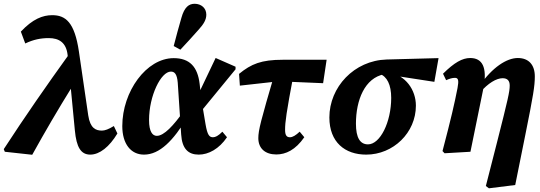

<svg xmlns="http://www.w3.org/2000/svg" viewBox="-37 -807 2870 1021"><path d="M-11.4 0 134.4 16C203.1 -108 272.5 -226.6 345.7 -344.6L329.5 -517.5C211.4 -353.5 95.7 -187.2 -17 -13.9L-11.4 0ZM443.1 15.2C492.6 15.2 544.8 -26.3 587.3 -97.2L568.4 -136.8C540.2 -119.6 520.7 -112.5 504.9 -112.5C472.2 -112.5 442.4 -125.3 432.2 -193.5L382.6 -533.2C359.7 -689.1 311.6 -726.3 240.6 -726.3C190.4 -726.3 136.8 -706.1 73.9 -638.8L97.3 -575.8C140.5 -596.7 180.1 -604.4 222.2 -604.4C276.4 -604.4 315.5 -581.1 322.6 -514L361.1 -113.5C369.5 -24.1 393 15.2 443.1 15.2Z M728.7 15.2C812.4 15.2 885.1 -59.7 960 -184.4L941.2 -217.8C885.9 -139.1 835 -84.6 796.9 -84.6C774.3 -84.6 755.6 -106.2 755.6 -168.2C755.6 -297.8 818.9 -426.3 871.7 -426.3C891.8 -426.3 904.3 -413 908.2 -367.5L926.4 -91.9C931.2 -15.6 964.4 15.2 1019.6 15.2C1071.9 15.2 1128.2 -15.2 1170.1 -77.2L1145.5 -106.6C1122.9 -83.8 1107.9 -77.1 1095.7 -77.1C1076.4 -77.1 1065.9 -88.4 1056 -146.4L1038.6 -250L1034.2 -274.9L1024.6 -361C1014 -451.4 971.7 -497.8 886.7 -497.8C741.1 -497.8 613.3 -320.1 613.3 -136.4C613.3 -42.2 658.7 15.2 728.7 15.2ZM1030.8 -213.2 1215.6 -438.5V-452.2L1109.7 -498.7L997.4 -263.1L1030.8 -213.2ZM886.7 -562.2 922.2 -542.8C956.1 -578.9 987.4 -613.1 1019.1 -649.1C1046.9 -679.6 1060.1 -702.6 1060.1 -729.3C1060.1 -764.2 1032.8 -786.9 998 -786.9C968 -786.9 943.7 -770 927.6 -712.1C913.8 -666.2 899.8 -611.7 886.7 -562.2Z M1238.5 -351.6 1432.3 -373.2H1478.5L1681.2 -364.6L1699.9 -489.2H1466.9C1353.2 -489.2 1299.4 -467.5 1234.2 -414.1L1238.5 -351.6ZM1432.2 14.4C1482.8 14.4 1534.3 -9.6 1581.2 -77.3L1556.6 -106.8C1536 -87.4 1519.4 -77.1 1504.7 -77.1C1487.3 -77.1 1479 -87.9 1479 -116.5C1479 -157.4 1485.3 -206 1524.1 -411.1L1422.8 -413.6C1350.2 -165.7 1336.7 -114.6 1336.7 -72.5C1336.7 -17.2 1373.8 14.4 1432.2 14.4Z M1910.3 15.2C2054.4 15.2 2174.6 -101.3 2174.6 -245.1C2174.6 -328.6 2120.7 -407.5 2027.3 -424L1981.6 -414.3C2021.1 -400.6 2043.3 -356.2 2043.3 -286.7C2043.3 -158 1984.8 -39.3 1919.9 -39.3C1878 -39.3 1855.8 -74.3 1855.8 -149.3C1855.8 -273.6 1901.9 -393 2007.4 -412.5L2052.7 -405.6L2272.8 -371.8L2295.1 -498L2019.4 -490.6C1845.9 -485.6 1714.5 -343.5 1714.5 -182.5C1714.5 -50.4 1797.8 15.2 1910.3 15.2Z M2316.1 -3.6 2327.1 8 2464.7 0 2535.7 -347.6C2552.8 -447.7 2529 -498.5 2463.4 -498.5C2421.8 -498.5 2379.1 -474.7 2318.8 -415L2335.4 -380.6C2353.9 -388.7 2367.5 -393 2382.6 -393C2400 -393 2403.8 -380.1 2396 -339C2379.7 -255.3 2362.3 -179.5 2316.1 -3.6ZM2546.6 182.2 2563 194.3 2702.8 176.8 2756.3 -88.8C2798.9 -300.2 2807 -349.6 2807 -400.6C2807 -462.2 2774.7 -498.5 2716.5 -498.5C2657.2 -498.5 2581.1 -448.5 2514.5 -353L2515 -314.3C2558.7 -365.2 2602.9 -391.1 2635.9 -391.1C2661.4 -391.1 2673.5 -377.6 2673.5 -352.4C2673.5 -319.8 2664.8 -281.7 2605.8 -49.4L2546.6 182.2Z"/></svg>

Font: Source Serif Variable
Style: Italic
Weight: 389
Italic angle: -12°
Designer: Frank Grießhammer
Foundry: Adobe Systems Incorporated
Version: Version 3.001;hotconv 1.0.111;makeotfexe 2.5.65597